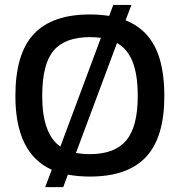

<svg xmlns="http://www.w3.org/2000/svg" viewBox="-20 -713 737 786"><path d="M165 53.2 191.9 -18.1Q43 -85 43 -319.8Q43 -493.2 118.2 -573.5Q193.4 -653.8 348.1 -653.8Q389.6 -653.8 426.8 -647.9L443.8 -692.9H518.1L494.1 -629.9Q574.7 -598.1 613.8 -522.2Q652.8 -446.3 652.8 -319.8Q652.8 -150.9 577.9 -70.6Q502.9 9.8 348.1 9.8Q300.8 9.8 257.8 2L238.8 53.2ZM227.1 -112.8 393.1 -558.1Q372.1 -561 348.1 -561Q246.1 -561 199.5 -505.9Q152.8 -450.7 152.8 -319.8Q152.8 -165 227.1 -112.8ZM348.1 -82Q449.7 -82 496.8 -138.2Q543.9 -194.3 543.9 -319.8Q543.9 -407.2 522.9 -460Q502 -512.7 459 -537.1L291 -86.9Q319.3 -82 348.1 -82Z"/></svg>

Font: Kanit
Style: Regular
Weight: 400
Designer: Katatrad Team
Foundry: CadsonDemak
Version: Version 1.000;PS 001.000;hotconv 1.0.88;makeotf.lib2.5.64775